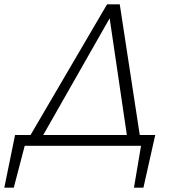

<svg xmlns="http://www.w3.org/2000/svg" viewBox="-63 -678 826 893"><path d="M659 -50 604 195H560L593 0H52L1 195H-43L7 -50H79L435 -658H494L587 -50ZM138 -50H527L447 -593Z"/></svg>

Font: EauTestInfant Semilight
Style: Italic
Weight: 300
Italic angle: -12°
Designer: Christian Thalmann (Catharsis Fonts)
Version: Version 0.001;PS 000.001;hotconv 1.0.88;makeotf.lib2.5.64775